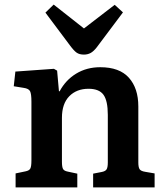

<svg xmlns="http://www.w3.org/2000/svg" viewBox="-20 -817 722 837"><path d="M48 0V-61L91 -70Q107 -73 112 -82Q117 -91 117 -118V-374Q117 -408 111 -419.5Q105 -431 83 -434L40 -441L47 -505L215 -517L229 -509L237 -419H240Q266 -468 312 -496Q358 -524 417 -524Q501 -524 542 -478Q583 -432 583 -353V-109Q583 -88 588.5 -79.5Q594 -71 613 -68L654 -61V0H386V-60L422 -67Q439 -70 444.5 -78.5Q450 -87 450 -109V-316Q450 -378 431 -404Q412 -430 366 -430Q314 -430 282 -397.5Q250 -365 250 -303V-112Q250 -90 254.5 -81Q259 -72 275 -69L317 -60V0ZM346 -579Q326 -579 314 -587.5Q302 -596 285 -619L178 -762L214 -797L346 -693L480 -796L516 -763L402 -611Q388 -593 375 -586Q362 -579 346 -579Z"/></svg>

Font: Literata 12pt SemiBold
Style: Regular
Weight: 600
Designer: Latin by Veronika Burian and Jose Scaglione. Greek by Irene Vlachou. Cyrillic by Vera Evstafieva.
Foundry: TypeTogether
Version: Version 3.002